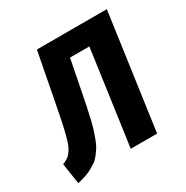

<svg xmlns="http://www.w3.org/2000/svg" viewBox="-139 -639 740 764"><g transform="rotate(-30 231.0 -257.5)"><path d="M451.2 -528.8 377 0H255.9L316.9 -435.1H228L200.2 -293Q192.9 -256.3 188.2 -233.4Q183.6 -210.4 177 -182.6Q170.4 -154.8 165.3 -138.4Q160.2 -122.1 152.6 -102.1Q145 -82 137.9 -70.8Q130.9 -59.6 120.6 -46.1Q110.4 -32.7 99.6 -25.1Q88.9 -17.6 74.5 -9.5Q60.1 -1.5 43.7 3.9Q27.3 9.3 6.8 14.2L-7.8 -81.1Q6.3 -86.9 14.9 -92.3Q23.4 -97.7 32 -109.1Q40.5 -120.6 45.9 -132.8Q51.3 -145 58.3 -171.6Q65.4 -198.2 71.3 -226.3Q77.1 -254.4 86.9 -304.2L129.9 -528.8Z"/></g></svg>

Font: Fira Sans Compressed Medium
Style: Italic
Weight: 500
Width: 3
Italic angle: -8°
Designer: Carrois Corporate & Edenspiekermann AG
Foundry: Carrois Corporate GbR & Edenspiekermann AG
Version: Version 4.203;PS 004.203;hotconv 1.0.88;makeotf.lib2.5.64775